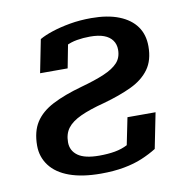

<svg xmlns="http://www.w3.org/2000/svg" viewBox="-67 -615 689 693"><g transform="rotate(-10 277.0 -268.5)"><path d="M151 -121Q151 -152 166.5 -172.5Q182 -193 215.5 -208.5Q249 -224 303 -238Q364 -255 407 -275.5Q450 -296 473.5 -328.5Q497 -361 497 -412Q497 -455 475.5 -485Q454 -515 412.5 -531.5Q371 -548 311 -548Q269 -548 232.5 -541.5Q196 -535 167 -525.5Q138 -516 119 -505L95 -384H196L216 -488Q203 -489 193 -482.5Q183 -476 178 -465.5Q173 -455 173 -440Q187 -456 205.5 -465.5Q224 -475 247 -479Q270 -483 295 -483Q326 -483 346 -475.5Q366 -468 376.5 -453.5Q387 -439 387 -419Q387 -390 370 -371.5Q353 -353 319 -338.5Q285 -324 234 -310Q169 -292 125.5 -269.5Q82 -247 60.5 -213.5Q39 -180 39 -128Q39 -87 63 -55Q87 -23 134 -6Q181 11 249 11Q296 11 334 4Q372 -3 401.5 -15.5Q431 -28 455 -43L481 -173H378L350 -35Q373 -48 384 -58.5Q395 -69 397.5 -79.5Q400 -90 398 -103Q379 -85 358 -74Q337 -63 311.5 -58.5Q286 -54 254 -54Q201 -54 176 -72Q151 -90 151 -121Z"/></g></svg>

Font: Roboto Serif Medium
Style: Italic
Weight: 500
Italic angle: -10°
Designer: Greg Gazdowicz
Foundry: Commercial Type
Version: Version 1.008